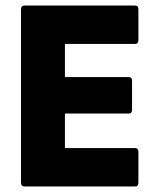

<svg xmlns="http://www.w3.org/2000/svg" viewBox="-20 -675 566 695"><path d="M69 0Q56 0 56 -14V-641Q56 -655 69 -655H469Q481 -655 481 -641V-529Q481 -516 469 -516H215V-396H446Q458 -396 458 -382V-278Q458 -264 446 -264H215V-139H469Q481 -139 481 -126V-14Q481 0 469 0Z"/></svg>

Font: Sofia Sans Semi Condensed Black
Style: Regular
Weight: 900
Designer: Botio Nikoltchev, Ani Petrova
Foundry: lettersoup
Version: Version 4.100; ttfautohint (v1.8.4.7-5d5b)